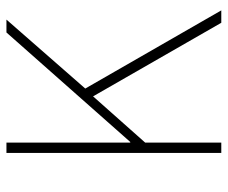

<svg xmlns="http://www.w3.org/2000/svg" viewBox="-75 -625 700 590"><g transform="rotate(-90 275.0 -330.0)"><path d="M100.1 0V-660.2H131.8V-279.8H133.8L470.2 -660.2H509.8L297.9 -418L538.1 0H500L273.9 -394L131.8 -233.9V0Z"/></g></svg>

Font: Source Sans 3 ExtraLight
Style: Regular
Weight: 200
Designer: Paul D. Hunt
Foundry: Adobe
Version: Version 3.052;hotconv 1.1.0;makeotfexe 2.6.0